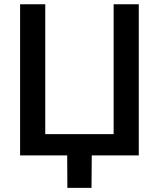

<svg xmlns="http://www.w3.org/2000/svg" viewBox="-20 -748 765 924"><path d="M647.9 0H76.7V-727.5H197.8V-102.5H526.9V-727.5H647.9ZM304.2 156.2 303.2 -31.2H421.9L420.4 156.2Z"/></svg>

Font: Inter Cardless
Style: Medium
Weight: 500
Designer: Rasmus Andersson
Foundry: rsms
Version: Version 4.001;git-9221beed3